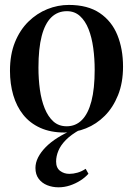

<svg xmlns="http://www.w3.org/2000/svg" viewBox="-20 -540 554 799"><path d="M21.5 -245.5Q21.5 -313 42.2 -364.2Q63 -415.5 98.2 -450Q133.5 -484.5 177 -502Q220.5 -519.5 266.5 -519.5Q345 -519.5 395 -485.8Q445 -452 468.5 -394Q492 -336 492 -263Q492 -195.5 471.2 -144Q450.5 -92.5 416 -58Q381.5 -23.5 338 -6Q294.5 11.5 248.5 11.5Q190.5 11.5 147.5 -8Q104.5 -27.5 76.8 -62.2Q49 -97 35.2 -144Q21.5 -191 21.5 -245.5ZM257.5 -14.5Q295 -14.5 321 -40.8Q347 -67 360.5 -119Q374 -171 374 -249.5Q374 -296.5 368 -340.5Q362 -384.5 348.5 -418.8Q335 -453 312.8 -473.2Q290.5 -493.5 258.5 -493.5Q220 -493.5 193.5 -467.8Q167 -442 153.5 -390Q140 -338 140 -258.5Q140 -211 146 -167.2Q152 -123.5 166 -89Q180 -54.5 202.2 -34.5Q224.5 -14.5 257.5 -14.5ZM223.5 239.5Q198.5 239.5 176.5 230.8Q154.5 222 141 204Q127.5 186 127.5 159Q127.5 137 138.5 115.2Q149.5 93.5 170 72.5Q190.5 51.5 220 33Q249.5 14.5 285.5 -1L299.5 -5L314 -1Q276 20 254 42.5Q232 65 222.8 87.8Q213.5 110.5 213.5 132Q213.5 158.5 230 171Q246.5 183.5 268.5 183.5Q285 183.5 302.5 178.5Q320 173.5 336.5 162.5L348 183Q334.5 198.5 314.5 211.2Q294.5 224 271 231.8Q247.5 239.5 223.5 239.5Z"/></svg>

Font: Merriweather 144pt Medium
Style: Regular
Weight: 500
Version: Version 2.100